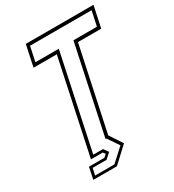

<svg xmlns="http://www.w3.org/2000/svg" viewBox="-206 -817 1004 1108"><g transform="rotate(-30 296.0 -263.0)"><path d="M85.5 174.5 102 96H204.5L223 80L211.5 65H133L265.5 -558.5H110.5L140.5 -700H591.5L561.5 -558.5H406.5L288.5 -5L344.5 80L243 174.5ZM107 158H235.5L321 80L270 5.5H264.5L389 -580.5H545.5L566.5 -678.5H156.5L135.5 -580.5H291.5L158 48.5H223L245.5 80L209.5 112.5H117Z"/></g></svg>

Font: Tourney Thin ExtraLight
Style: Italic
Weight: 250
Italic angle: -12°
Version: Version 1.015